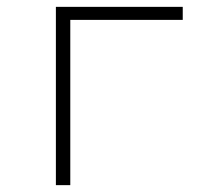

<svg xmlns="http://www.w3.org/2000/svg" viewBox="-20 -540 640 560"><path d="M143 0V-520H513V-482H185V0Z"/></svg>

Font: Zed Sans Extralight Extended
Style: Regular
Weight: 200
Width: 7
Designer: Belleve Invis
Foundry: Belleve Invis
Version: Version 1.0.0; ttfautohint (v1.8.4)